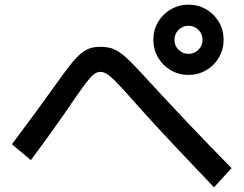

<svg xmlns="http://www.w3.org/2000/svg" viewBox="-20 -810 1040 820"><path d="M785 -490Q744 -490 709.5 -510Q675 -530 655 -564.5Q635 -599 635 -640Q635 -682 655 -716Q675 -750 709.5 -770Q744 -790 785 -790Q827 -790 861 -770Q895 -750 915 -716Q935 -682 935 -640Q935 -599 915 -564.5Q895 -530 860.5 -510Q826 -490 785 -490ZM785 -580Q810 -580 827.5 -597.5Q845 -615 845 -640Q845 -665 827.5 -682.5Q810 -700 785 -700Q760 -700 742.5 -682.5Q725 -665 725 -640Q725 -615 742.5 -597.5Q760 -580 785 -580ZM894 -10Q823 -85 761.5 -149.5Q700 -214 644.5 -274.5Q589 -335 534 -397Q495 -441 472.5 -463.5Q450 -486 436 -494.5Q422 -503 408 -503Q395 -503 382 -493.5Q369 -484 349 -458Q329 -432 293 -380Q258 -328 214.5 -267Q171 -206 112 -126L31 -194Q91 -274 137.5 -337.5Q184 -401 221 -453Q255 -501 279.5 -532Q304 -563 324 -580Q344 -597 363.5 -603.5Q383 -610 408 -610Q432 -610 451.5 -605Q471 -600 491.5 -586Q512 -572 538.5 -545.5Q565 -519 603 -477Q698 -374 786.5 -280.5Q875 -187 969 -92Z"/></svg>

Font: M PLUS 2 Medium
Style: Regular
Weight: 500
Designer: Coji Morishita
Foundry: UNDERFOREST DESIGN
Version: Version 1.001